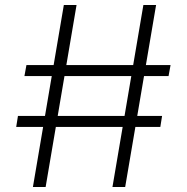

<svg xmlns="http://www.w3.org/2000/svg" viewBox="-20 -735 749 770"><path d="M287 -715 163 15H112L236 -715ZM606 -715 482 15H431L555 -715ZM664 -474 656 -430H78L86 -474ZM630 -270 623 -226H45L52 -270Z"/></svg>

Font: Pathway Extreme 8pt Thin
Style: Regular
Weight: 100
Designer: Eduardo Rodriguez Tunni
Foundry: Eduardo Rodriguez Tunni
Version: Version 1.000